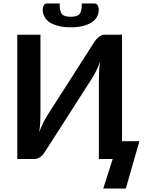

<svg xmlns="http://www.w3.org/2000/svg" viewBox="-20 -925 847 1117"><path d="M456.1 -904.8H528.8Q542 -904.8 548.3 -894Q554.7 -882.3 554.7 -870.1Q554.7 -846.2 543 -825.2Q531.7 -804.7 509.8 -792.5Q485.8 -778.8 458.5 -772.9Q427.2 -766.1 391.6 -766.1Q356 -766.1 324.7 -772.9Q296.4 -779.3 272.9 -792.5Q252 -804.7 240.2 -825.2Q228.5 -846.2 228.5 -870.1Q228.5 -883.3 234.9 -894Q240.7 -904.8 253.9 -904.8H327.1Q327.1 -881.8 330.1 -867.2Q333.5 -851.1 340.3 -843.3Q347.2 -835 360.4 -831.1Q371.1 -827.6 391.6 -827.6Q410.6 -827.6 422.4 -831.1Q435.5 -835 442.4 -843.3Q450.2 -851.6 453.1 -867.2Q456.1 -881.8 456.1 -904.8ZM689.9 -103.5H791L711.9 171.9H580.6L635.7 0H555.2V-453.1Q555.2 -478.5 556.6 -506.3Q557.1 -532.2 562 -565.9Q555.2 -545.9 540.5 -514.6Q531.2 -495.1 517.6 -472.7L241.2 -41.5Q237.3 -34.7 230.5 -26.4Q223.6 -19 216.3 -13.7Q208.5 -7.3 200.2 -3.9Q190.9 0 181.6 0H80.6V-723.1H215.3V-270Q215.3 -253.4 214.4 -216.3Q212.9 -188.5 208.5 -156.7Q215.8 -178.7 230.5 -208.5Q237.3 -224.1 253.4 -250.5L529.3 -681.6Q533.2 -688 540.5 -696.3Q546.4 -704.1 554.2 -710Q564.9 -717.3 570.3 -719.7Q577.6 -723.1 588.9 -723.1H689.9Z"/></svg>

Font: Lato-SemiBold
Style: Bold
Weight: 500
Designer: Lukasz Dziedzic with Adam Twardoch and Botio Nikoltchev
Foundry: tyPoland Lukasz Dziedzic
Version: ""